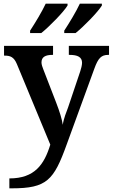

<svg xmlns="http://www.w3.org/2000/svg" viewBox="-20 -786 614 1046"><path d="M330 -619V-606H392C437 -642 514 -721 535 -756V-766H415C394 -721 358 -662 330 -619ZM144 -619V-606H205C250 -642 327 -721 348 -756V-766H229C208 -721 172 -662 144 -619ZM31 186V240H45C235 240 273 196 343 2L494 -412C515 -470 532 -487 570 -487H574V-536H355V-487H359C403 -487 427 -475 427 -444C427 -432 422 -411 417 -397L351 -201C343 -180 326 -138 322 -106C318 -135 305 -178 286 -227L216 -408C211 -420 206 -435 206 -446C206 -476 228 -487 266 -487H269V-536H2V-483H5C37 -483 56 -475 72 -437L254 2C221 110 169 186 31 186Z"/></svg>

Font: Noto Serif SemiBold
Style: Regular
Weight: 600
Designer: Monotype Design Team
Foundry: Monotype Imaging Inc.
Version: Version 2.013